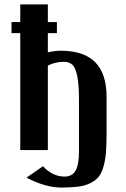

<svg xmlns="http://www.w3.org/2000/svg" viewBox="-20 -680 571 870"><path d="M462.9 -78.1Q462.9 -24.9 460.2 10Q457.5 44.9 449 74.7Q440.4 104.5 426.8 121.3Q413.1 138.2 389.4 149.9Q365.7 161.6 334.5 165.8Q303.2 169.9 257.8 169.9Q186 169.9 100.1 125L174.8 73.2Q217.8 120.1 272.9 120.1Q306.6 120.1 322.3 93.5Q337.9 66.9 337.9 3.9V-228Q337.9 -296.9 330.1 -335Q322.3 -373 308.1 -386.5Q293.9 -399.9 269 -399.9Q230 -399.9 196.8 -382.8V0H71.8V-529.8H32.2V-580.1H71.8V-660.2H196.8V-580.1H237.8V-529.8H196.8V-442.9Q230.5 -450.2 253.9 -450.2Q359.4 -450.2 411.1 -398.4Q462.9 -346.7 462.9 -240.2Z"/></svg>

Font: Pfennig
Style: Bold
Weight: 700
Version: Version 20120410 ; ttfautohint (v0.8)